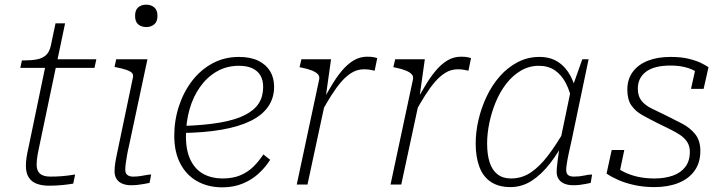

<svg xmlns="http://www.w3.org/2000/svg" viewBox="-20 -791 3089 823"><path d="M190 5Q161 5 138.5 -3Q116 -11 103.5 -30Q91 -49 91 -80Q91 -96 93.5 -114Q96 -132 102 -158L178 -524L207 -537H393L385 -500H67L74 -532H83Q115 -532 138.5 -536.5Q162 -541 177 -554.5Q192 -568 198 -596L218 -691H259L147 -157Q143 -140 141 -127Q139 -114 138 -104Q137 -94 137 -85Q137 -59 151.5 -46.5Q166 -34 196 -34Q224 -34 247 -36Q270 -38 285 -40.5Q300 -43 302 -43L294 -4Q278 -1 249.5 2Q221 5 190 5Z M471 -57Q471 -73 474 -92.5Q477 -112 482.5 -137Q488 -162 494 -192L550 -460Q552 -472 545 -479Q538 -486 522 -491.5Q506 -497 481 -502L471 -504L478 -537H612L534 -171Q528 -146 524.5 -125.5Q521 -105 519 -90Q517 -75 517 -64Q517 -48 526 -41Q535 -34 550 -34Q566 -34 580 -36Q594 -38 606.5 -40.5Q619 -43 628 -43L621 -7Q611 -5 597.5 -2.5Q584 0 570 1.5Q556 3 541 3Q521 3 505 -3.5Q489 -10 480 -23.5Q471 -37 471 -57ZM559 -723Q559 -748 572.5 -759.5Q586 -771 607 -771Q627 -771 641 -759.5Q655 -748 655 -723Q655 -698 641 -686.5Q627 -675 607 -675Q586 -675 572.5 -686.5Q559 -698 559 -723Z M933 12Q872 12 825.5 -14Q779 -40 753 -89.5Q727 -139 727 -209Q727 -275 747 -336Q767 -397 803.5 -444.5Q840 -492 891 -519.5Q942 -547 1004 -547Q1054 -547 1087.5 -530.5Q1121 -514 1138 -485.5Q1155 -457 1155 -419Q1155 -371 1129.5 -334Q1104 -297 1054 -272.5Q1004 -248 929.5 -235Q855 -222 757 -221L761 -251Q856 -254 922.5 -265.5Q989 -277 1030 -298Q1071 -319 1089.5 -348.5Q1108 -378 1108 -418Q1108 -448 1096 -468Q1084 -488 1061 -498.5Q1038 -509 1004 -509Q952 -509 910 -485Q868 -461 838 -419Q808 -377 792.5 -322.5Q777 -268 777 -207Q777 -145 797 -104.5Q817 -64 852.5 -45Q888 -26 933 -26Q978 -26 1010 -39.5Q1042 -53 1065.5 -76Q1089 -99 1109 -129L1138 -106Q1118 -74 1088.5 -47Q1059 -20 1020 -4Q981 12 933 12Z M1252 0H1298L1378 -372L1375 -366L1399 -537H1272L1264 -503L1274 -501Q1299 -496 1316.5 -489Q1334 -482 1342.5 -473Q1351 -464 1348 -450ZM1597 -542Q1595 -543 1583.5 -545.5Q1572 -548 1554 -548Q1522 -548 1495 -531.5Q1468 -515 1444 -486Q1420 -457 1398 -419Q1376 -381 1351 -339L1360 -314Q1380 -350 1400.5 -382.5Q1421 -415 1442.5 -440Q1464 -465 1488 -479.5Q1512 -494 1540 -494Q1557 -494 1568.5 -491.5Q1580 -489 1586 -488Z M1654 0H1700L1780 -372L1777 -366L1801 -537H1674L1666 -503L1676 -501Q1701 -496 1718.5 -489Q1736 -482 1744.5 -473Q1753 -464 1750 -450ZM1999 -542Q1997 -543 1985.5 -545.5Q1974 -548 1956 -548Q1924 -548 1897 -531.5Q1870 -515 1846 -486Q1822 -457 1800 -419Q1778 -381 1753 -339L1762 -314Q1782 -350 1802.5 -382.5Q1823 -415 1844.5 -440Q1866 -465 1890 -479.5Q1914 -494 1942 -494Q1959 -494 1970.5 -491.5Q1982 -489 1988 -488Z M2454 -377 2434 -347Q2424 -399 2405.5 -434.5Q2387 -470 2358.5 -489.5Q2330 -509 2290 -509Q2248 -509 2212.5 -488Q2177 -467 2150 -432Q2123 -397 2105 -353.5Q2087 -310 2077.5 -264Q2068 -218 2068 -176Q2068 -128 2079 -94.5Q2090 -61 2113 -43.5Q2136 -26 2170 -26Q2217 -26 2255 -51.5Q2293 -77 2328.5 -123.5Q2364 -170 2401 -234L2408 -203Q2376 -140 2338.5 -91.5Q2301 -43 2259 -16Q2217 11 2168 11Q2118 11 2084.5 -11Q2051 -33 2035 -75.5Q2019 -118 2019 -176Q2019 -225 2031 -277Q2043 -329 2066 -377.5Q2089 -426 2122.5 -464Q2156 -502 2199 -524.5Q2242 -547 2292 -547Q2339 -547 2372 -525.5Q2405 -504 2425.5 -465.5Q2446 -427 2454 -377ZM2503 -537 2431 -193Q2423 -158 2417.5 -132Q2412 -106 2409.5 -89Q2407 -72 2407 -63Q2407 -47 2415.5 -40.5Q2424 -34 2440 -34Q2464 -34 2484 -38.5Q2504 -43 2518 -43L2512 -7Q2502 -5 2490 -2.5Q2478 0 2464.5 1.5Q2451 3 2437 3Q2417 3 2401 -3Q2385 -9 2375.5 -22Q2366 -35 2366 -55Q2366 -70 2370.5 -104Q2375 -138 2380 -173V-180L2426 -401L2431 -410L2476 -537Z M2785 11Q2740 11 2700.5 2.5Q2661 -6 2630.5 -19.5Q2600 -33 2580 -47L2602 -148H2656L2631 -29Q2621 -37 2615.5 -47Q2610 -57 2608.5 -68Q2607 -79 2608 -85Q2627 -68 2653.5 -54.5Q2680 -41 2713 -33.5Q2746 -26 2785 -26Q2829 -26 2863.5 -38Q2898 -50 2917.5 -75.5Q2937 -101 2937 -140Q2937 -165 2925.5 -182.5Q2914 -200 2894.5 -213Q2875 -226 2850 -238Q2825 -250 2797 -264Q2763 -281 2733.5 -297.5Q2704 -314 2686.5 -339Q2669 -364 2669 -407Q2669 -451 2692 -482.5Q2715 -514 2756.5 -530.5Q2798 -547 2854 -547Q2900 -547 2932.5 -539Q2965 -531 2986 -520.5Q3007 -510 3017 -503L2996 -410H2942L2962 -500Q2968 -497 2972.5 -491.5Q2977 -486 2981 -479.5Q2985 -473 2986 -466Q2975 -478 2956.5 -488Q2938 -498 2912.5 -504Q2887 -510 2854 -510Q2784 -510 2749 -483.5Q2714 -457 2714 -411Q2714 -379 2729.5 -359.5Q2745 -340 2772 -326.5Q2799 -313 2835 -296Q2869 -279 2903 -261.5Q2937 -244 2959.5 -216.5Q2982 -189 2982 -144Q2982 -94 2957.5 -59.5Q2933 -25 2888.5 -7Q2844 11 2785 11Z"/></svg>

Font: Roboto Serif 20pt Thin
Style: Italic
Weight: 250
Italic angle: -10°
Version: Version 1.007